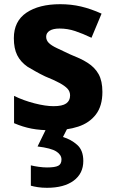

<svg xmlns="http://www.w3.org/2000/svg" viewBox="-20 -610 545 915"><path d="M230 11Q172 11 130.5 3Q89 -5 47 -23V-153Q92 -131 144.5 -117.5Q197 -104 235 -104Q277 -104 295.5 -117Q314 -130 314 -155Q314 -174 301.5 -187.5Q289 -201 263 -215Q237 -229 195 -246Q170 -258 149 -270Q128 -282 111 -292Q78 -315 62 -347Q46 -379 46 -428Q46 -509 106 -549.5Q166 -590 267 -590Q319 -590 366 -579Q413 -568 464 -545L416 -430Q374 -450 338 -462Q302 -474 264 -474Q233 -474 216.5 -463.5Q200 -453 200 -435Q200 -418 212.5 -405.5Q225 -393 250.5 -381Q276 -369 314 -351Q339 -341 359.5 -331.5Q380 -322 397 -311Q432 -289 450 -256.5Q468 -224 468 -172Q468 -105 437 -64.5Q406 -24 352.5 -6.5Q299 11 230 11ZM204 285Q180 285 160.5 282Q141 279 127 275V178Q143 182 164.5 185Q186 188 204 188Q242 188 257.5 180Q273 172 273 150Q273 128 248.5 112Q224 96 159 88L202 0H302L280 43Q318 54 347.5 80Q377 106 377 157Q377 217 331 251Q285 285 204 285Z"/></svg>

Font: Menbere
Style: Regular
Weight: 400
Designer: Aleme Tadesse
Foundry: Sorkin Type Co
Version: Version 1.000